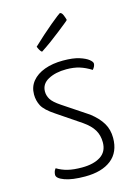

<svg xmlns="http://www.w3.org/2000/svg" viewBox="-112 -777 601 848"><g transform="rotate(-15 188.5 -353.0)"><path d="M170 10Q111 10 77 -2.5Q43 -15 43 -31Q43 -37 45 -44.5Q47 -52 53 -59Q76 -45 102.5 -38.5Q129 -32 167 -32Q220 -32 252 -52.5Q284 -73 284 -116Q284 -148 269.5 -172.5Q255 -197 222 -220L114 -293Q70 -322 57.5 -346Q45 -370 45 -398Q45 -433 65.5 -458Q86 -483 122.5 -496.5Q159 -510 207 -510Q253 -510 281 -501Q309 -492 322.5 -481Q336 -470 336 -462Q336 -450 324 -436Q297 -453 271 -461Q245 -469 211 -469Q162 -469 128.5 -451Q95 -433 95 -398Q95 -380 105 -363Q115 -346 148 -324L262 -248Q298 -220 315.5 -190.5Q333 -161 333 -123Q333 -58 290 -24Q247 10 170 10ZM129 -572Q126 -572 121.5 -578.5Q117 -585 114 -592Q111 -599 111 -599Q133 -620 156.5 -641Q180 -662 200.5 -679Q221 -696 234 -706Q247 -716 248 -716Q257 -716 263 -700.5Q269 -685 270 -679Q268 -676 254 -665Q240 -654 220 -638Q200 -622 176 -604.5Q152 -587 129 -572Z"/></g></svg>

Font: Yanone Kaffeesatz Light
Style: Regular
Weight: 300
Designer: Yanone (Cyrillic: Daniel Pouzeot, Huerta Tipografica, and Cyreal)
Foundry: Yanone
Version: Version 2.003